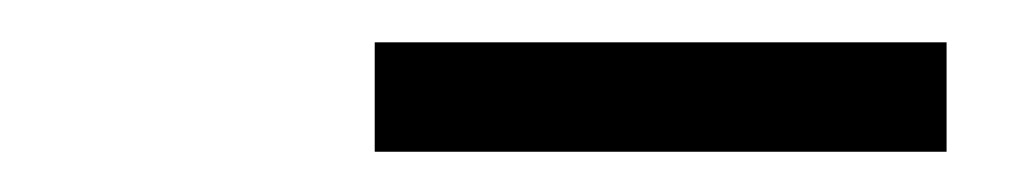

<svg xmlns="http://www.w3.org/2000/svg" viewBox="-20 -758 492 93"><path d="M161.5 -684.5V-737.5H438.5V-684.5Z"/></svg>

Font: Encode Sans Condensed Condensed
Style: Regular
Weight: 400
Width: 3
Designer: Multiple Designers
Foundry: Impallari Type
Version: Version 3.000; ttfautohint (v1.8.3) -l 8 -r 50 -G 200 -x 14 